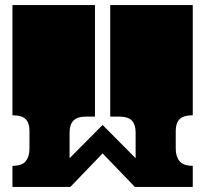

<svg xmlns="http://www.w3.org/2000/svg" viewBox="-20 -736 808 756"><path d="M29 -716H354V-277H321Q284 -277 269 -261Q254 -245 254 -215V-113L384 -244L514 -113V-215Q514 -245 499.5 -261Q485 -277 447 -277H414V-382Q414 -399 414 -404Q414 -409 414 -411Q414 -413 414 -419V-420Q414 -427 414 -428.5Q414 -430 414 -435Q414 -440 414 -456V-507Q414 -524 414 -529Q414 -534 414 -536Q414 -538 414 -544V-545Q414 -552 414 -553.5Q414 -555 414 -560Q414 -565 414 -581V-716H739V-282Q702 -282 687 -266.5Q672 -251 672 -221V-150Q672 -120 687 -101.5Q702 -83 739 -83V0H511L384 -132L257 0H29V-83Q67 -83 81.5 -101.5Q96 -120 96 -150V-221Q96 -251 81.5 -266.5Q67 -282 29 -282V-382Q29 -399 29 -404Q29 -409 29 -411Q29 -413 29 -419V-420Q29 -427 29 -428.5Q29 -430 29 -435Q29 -440 29 -456V-507Q29 -524 29 -529Q29 -534 29 -536Q29 -538 29 -544V-545Q29 -552 29 -553.5Q29 -555 29 -560Q29 -565 29 -581Z"/></svg>

Font: Danfo
Style: Regular
Weight: 400
Designer: Seyi Olusanya, David Udoh, Eyiyemi Adegbite, Mirko Velimirović
Version: Version 1.000